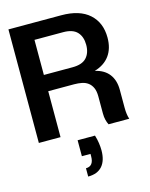

<svg xmlns="http://www.w3.org/2000/svg" viewBox="-141 -800 906 1163"><g transform="rotate(-15 311.5 -219.0)"><path d="M595 -509Q595 -441 562.5 -396.5Q530 -352 468 -334Q526 -321 555.5 -282.5Q585 -244 585 -184V-72Q585 -28 595 0H465Q458 -14 453.5 -31.5Q449 -49 449 -72V-179Q449 -212 439.5 -233Q430 -254 413.5 -266.5Q397 -279 374.5 -283.5Q352 -288 326 -288H164V0H28V-712H359Q474 -712 534.5 -657.5Q595 -603 595 -509ZM459 -500Q459 -551 431.5 -580.5Q404 -610 344 -610H164V-390H344Q404 -390 431.5 -419.5Q459 -449 459 -500ZM264 274V222Q313 222 313 160V145H259V45H368Q376 71 379.5 95.5Q383 120 383 141Q383 205 353 239.5Q323 274 264 274Z"/></g></svg>

Font: Firefly Display
Style: Bold
Weight: 700
Designer: Colophon Foundry, Jonny Pinhorn
Foundry: Colophon Foundry
Version: Version 1.200; ttfautohint (v1.8.3)